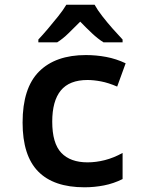

<svg xmlns="http://www.w3.org/2000/svg" viewBox="-20 -786 640 816"><path d="M339 10Q208 10 142 -57.5Q76 -125 76 -265Q76 -412 146 -482Q216 -552 345 -552Q389 -552 431.5 -544Q474 -536 514 -517L478 -418Q441 -434 409.5 -440Q378 -446 352 -446Q275 -446 238.5 -401.5Q202 -357 202 -269Q202 -177 240.5 -136.5Q279 -96 352 -96Q388 -96 425.5 -105.5Q463 -115 501 -136V-25Q463 -6 422 2Q381 10 339 10ZM143 -618Q161 -637 183.5 -663.5Q206 -690 227.5 -717Q249 -744 262 -766H382Q394 -744 415 -717Q436 -690 459 -664Q482 -638 501 -618V-606H420Q396 -621 371 -644.5Q346 -668 321 -694Q295 -668 271 -644.5Q247 -621 223 -606H143Z"/></svg>

Font: Noto Sans Mono SemiBold
Style: Regular
Weight: 600
Designer: Monotype Design Team
Foundry: Monotype Imaging Inc.
Version: Version 2.014; ttfautohint (v1.8.4.7-5d5b)